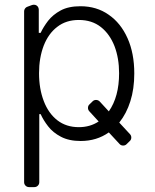

<svg xmlns="http://www.w3.org/2000/svg" viewBox="-20 -579 649 804"><path d="M81 183.9V-531.2Q81 -539.1 86.6 -545.5Q89.8 -549 94.8 -550.8L114.7 -558.2Q118.6 -559.3 121.8 -559.3Q128.6 -559.3 133.9 -555.6Q139.2 -551.8 141.3 -545.5L142.4 -538.7V-441.4H150.2Q161.6 -465.9 181.1 -491.5Q201.7 -517.8 234 -535.2Q266.7 -552.9 316.8 -552.9Q384.6 -552.9 435 -517.4Q485.8 -482.6 514.2 -418.7Q542.3 -355.8 542.3 -271.3Q542.3 -206.7 525.9 -155.2Q509.6 -103.3 479.4 -65.7L524.1 -17.4Q529.8 -11.4 529.8 -3.2Q529.8 6 523.4 11.7L509.9 24.9Q504.3 30.5 495.7 30.5Q486.2 30.5 480.5 23.8L435.7 -24.5Q384.9 11.4 317.8 11.4Q268.8 11.4 235.1 -6.4Q201.3 -24.1 181.5 -50.1Q161.6 -75.6 150.2 -101.2H144.5V183.9Q144.5 192.5 138.5 198.5Q132.5 204.5 123.9 204.5H101.9Q93 204.5 87 198.5Q81 192.5 81 183.9ZM163.4 -155.5Q182.9 -104.4 220.2 -75.3Q257.5 -46.5 310 -46.5Q357.2 -46.5 393.1 -70.3L353.7 -113.3Q348.4 -119.3 348.4 -127.1Q348.4 -136.4 354.8 -142L367.9 -154.8Q373.6 -160.5 382.1 -160.5Q391.3 -160.5 397.7 -153.8L435.7 -112.6Q478.7 -174 478.7 -272.4Q478.7 -335.2 459.5 -385.7Q439.6 -436.4 402.7 -465.6Q365.1 -495.4 310 -495.4Q256.7 -495.4 219.8 -466.6Q182.9 -438.6 163 -387.8Q143.5 -336.6 143.5 -272.4Q143.5 -207 163.4 -155.5Z"/></svg>

Font: DeltaSans Light
Style: Regular
Weight: 300
Designer: Rasmus Andersson
Foundry: rsms
Version: Version 3.012